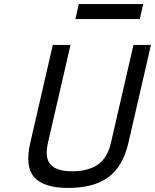

<svg xmlns="http://www.w3.org/2000/svg" viewBox="-20 -916 763 945"><path d="M216 -213Q199 -138 229.5 -105.5Q260 -73 335 -73Q413 -73 461 -105.5Q509 -138 526 -213L637 -695H723L612 -213Q585 -96 513 -43.5Q441 9 316 9Q195 9 148.5 -43.5Q102 -96 129 -213L240 -695H327ZM368 -896H685L668 -822H351Z"/></svg>

Font: Panefresco 500wt
Style: Italic
Weight: 700
Foundry: Campivisivi & Chank Co
Version: Version 1.000